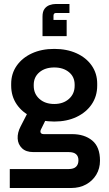

<svg xmlns="http://www.w3.org/2000/svg" viewBox="-20 -742 545 962"><path d="M29 200V105H324Q349 105 361 93.5Q373 82 373 61Q373 41 361 30.5Q349 20 324 20H147Q110 20 90 0.5Q70 -19 68.5 -48Q67 -77 83 -108L122 -184L229 -182L186 -95Q183 -90 182.5 -84Q182 -78 186 -74Q190 -70 199 -70H341Q403 -70 442 -38Q481 -6 481 63Q481 102 462.5 133Q444 164 411.5 182Q379 200 336 200ZM252 -133Q188 -133 139.5 -156Q91 -179 63.5 -219.5Q36 -260 36 -313V-322Q36 -373 63.5 -412.5Q91 -452 139.5 -474.5Q188 -497 252 -497Q315 -497 363.5 -475Q412 -453 439.5 -413.5Q467 -374 467 -323V-313Q467 -260 439.5 -219.5Q412 -179 363.5 -156Q315 -133 252 -133ZM252 -221Q297 -221 325.5 -246.5Q354 -272 354 -312V-318Q354 -357 325.5 -380.5Q297 -404 252 -404Q206 -404 177.5 -380Q149 -356 149 -317V-312Q149 -272 177.5 -246.5Q206 -221 252 -221ZM193 -561V-659Q193 -684 203 -697.5Q213 -711 228.5 -716.5Q244 -722 259 -722H328V-677H261Q248 -677 248 -663V-642H314V-561Z"/></svg>

Font: SUSE SemiBold
Style: Regular
Weight: 600
Designer: Rene Bieder
Foundry: SUSE
Version: Version 1.000